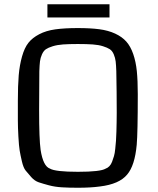

<svg xmlns="http://www.w3.org/2000/svg" viewBox="-20 -871 742 903"><path d="M64 0ZM346 12Q304 12 271 10Q238 8 210 0.5Q182 -7 162.5 -13.5Q143 -20 127 -38Q111 -56 100.5 -69Q90 -82 83 -112Q76 -142 72.5 -163Q69 -184 66.5 -228.5Q64 -273 64 -304.5Q64 -336 64 -396Q64 -469 68 -516.5Q72 -564 83.5 -605Q95 -646 113.5 -669.5Q132 -693 164.5 -710Q197 -727 240.5 -733Q284 -739 346 -739Q405 -739 447 -733.5Q489 -728 521.5 -713Q554 -698 574 -675.5Q594 -653 606.5 -617Q619 -581 623.5 -536.5Q628 -492 628 -428Q628 -247 623 -190Q614 -92 578 -50Q541 -5 450 6Q407 12 346 12ZM165 -536Q164 -445 164 -354Q164 -216 171 -166Q183 -89 215 -78Q240 -63 346.5 -63Q453 -63 477 -78Q486 -81 494 -89Q502 -97 507 -110Q512 -123 516 -136.5Q520 -150 522 -171Q524 -192 525.5 -209Q527 -226 527.5 -252Q528 -278 528.5 -295Q529 -312 529 -340Q529 -439 527 -536Q526 -565 524 -582Q522 -599 515 -615.5Q508 -632 496.5 -639.5Q485 -647 464.5 -653.5Q444 -660 416 -662Q388 -664 346 -664Q304 -664 276.5 -662Q249 -660 228 -653.5Q207 -647 196 -639.5Q185 -632 177.5 -615.5Q170 -599 168 -582Q166 -565 165 -536ZM203 -851H495V-789H203Z"/></svg>

Font: Myanmar Chatu
Style: Regular
Weight: 400
Designer: Danh Hong
Foundry: Google Inc.
Version: Version 2.00 November 20, 2015